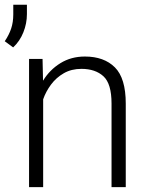

<svg xmlns="http://www.w3.org/2000/svg" viewBox="-43 -771 613 791"><path d="M292.5 -487.3Q251 -487.3 219.7 -469.2Q188.5 -451.2 167.2 -422.6Q146 -394 134.8 -361.8V0H76.7V-528.3H132.3L134.3 -438.5Q161.6 -483.4 205.8 -510.7Q250 -538.1 306.6 -538.1Q385.7 -538.1 430.4 -493.4Q475.1 -448.7 475.1 -344.2V0H416.5V-344.7Q416.5 -426.3 383.1 -456.8Q349.6 -487.3 292.5 -487.3ZM67.9 -751.5V-712.9Q67.9 -674.3 53.2 -637.7Q38.6 -601.1 11.2 -575.7L-23.4 -601.1Q-5.9 -627 2.9 -653.1Q11.7 -679.2 11.7 -711.9V-751.5Z"/></svg>

Font: Vazirmatn RD ExtraLight
Style: Regular
Weight: 200
Designer: Saber Rastikerdar
Foundry: Saber Rastikerdar
Version: Version 32.102